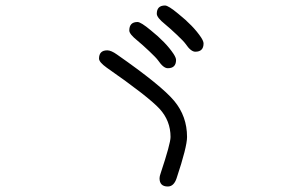

<svg xmlns="http://www.w3.org/2000/svg" viewBox="-20 -680 1040 698"><path d="M560 -32Q560 -39 564 -50Q600 -158 600 -182Q600 -241 560 -284.5Q520 -328 368 -434Q340 -454 340 -467Q340 -497 370 -497Q384 -497 405 -482Q567 -369 613.5 -313Q660 -257 660 -182Q660 -146 622 -32Q612 -2 590 -2Q560 -2 560 -32ZM550 -630Q550 -660 580 -660Q592 -660 628 -630Q683 -586 711 -544Q720 -530 720 -522Q720 -492 690 -492Q674 -492 655 -520Q648 -530 622.5 -554Q597 -578 580 -592Q550 -616 550 -630ZM450 -569Q450 -600 480 -600Q492 -600 528 -570Q583 -526 611 -484Q620 -470 620 -462Q620 -432 590 -432Q574 -432 555 -460Q548 -470 522.5 -494Q497 -518 480 -532Q450 -556 450 -569Z"/></svg>

Font: Pecita
Style: Book
Weight: 400
Width: 7
Version: Version 4.3